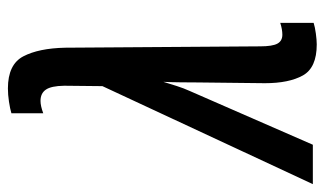

<svg xmlns="http://www.w3.org/2000/svg" viewBox="-239 -620 817 483"><g transform="rotate(-90 169.5 -378.5)"><path d="M299.3 9.8Q240.7 9.8 221.2 -25.1Q201.7 -60.1 201.7 -120.6L203.6 -289.1Q203.6 -311 203.9 -332.5Q204.1 -354 205.1 -376Q200.2 -359.9 194.6 -342.3Q189 -324.7 182.1 -309.6L46.9 0H-52.2L194.3 -529.3L195.3 -625.5Q194.8 -658.2 185.5 -671.6Q176.3 -685.1 157.2 -685.1Q144.5 -685.1 126 -678.2V-758.3Q137.2 -761.7 155 -764.4Q172.9 -767.1 188.5 -767.1Q249 -767.1 269.3 -728.3Q289.6 -689.5 291 -623L294.4 -132.8Q294.4 -101.6 301.3 -89.1Q308.1 -76.7 323.7 -76.7Q336.9 -76.7 353.5 -82V2Q342.8 5.4 326.4 7.6Q310.1 9.8 299.3 9.8Z"/></g></svg>

Font: Open Sans Condensed SemiBold
Style: Italic
Weight: 600
Width: 3
Italic angle: -12°
Designer: Monotype Design Team
Foundry: Monotype Imaging Inc.
Version: Version 3.000; ttfautohint (v1.8.4)